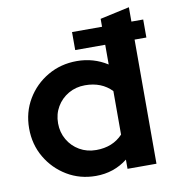

<svg xmlns="http://www.w3.org/2000/svg" viewBox="-82 -803 798 882"><g transform="rotate(-10 316.5 -361.5)"><path d="M295 7Q221 7 161 -29Q101 -65 65.5 -125.5Q30 -186 30 -261Q30 -336 66 -396.5Q102 -457 163 -492.5Q224 -528 299 -528Q377 -528 441 -487V-579H301V-663H441V-700L578 -730V-663H633V-579H578V0H443V-43Q379 7 295 7ZM317 -110Q394 -110 441 -160V-363Q394 -412 317 -412Q274 -412 239.5 -392Q205 -372 185 -338Q165 -304 165 -261Q165 -219 185 -184.5Q205 -150 239.5 -130Q274 -110 317 -110Z"/></g></svg>

Font: Red Hat Display
Style: Bold
Weight: 700
Designer: Pentagram, MCKL
Foundry: Pentagram, MCKL
Version: Version 1.023; ttfautohint (v1.8.3)